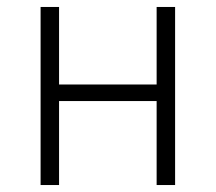

<svg xmlns="http://www.w3.org/2000/svg" viewBox="-20 -531 619 551"><path d="M96.5 0V-511H149.5V-288.5H429.5V-511H482.5V0H429.5V-241H149.5V0Z"/></svg>

Font: Overpass ExtraLight
Style: Regular
Weight: 250
Designer: Delve Withrington, Dave Bailey, Thomas Jockin
Foundry: Delve Fonts LLC
Version: Version 4.000